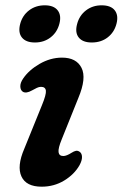

<svg xmlns="http://www.w3.org/2000/svg" viewBox="-20 -691 462 723"><path d="M218.5 -103.5Q230.5 -103.5 250 -116Q258.5 -121.5 265.8 -123Q273 -124.5 280.5 -119Q288.5 -113 288.8 -99.8Q289 -86.5 279.5 -69Q260 -34.5 221.8 -11.2Q183.5 12 137 12Q78.5 12 60.8 -26.5Q43 -65 71.5 -131L138 -295Q154.5 -335 152.8 -349.5Q151 -364 134.5 -364Q127 -364 119 -360.2Q111 -356.5 100.5 -350.5Q78.5 -338 66 -345.5Q57 -351.5 56.5 -365.2Q56 -379 67 -395Q88.5 -427 129.2 -450.5Q170 -474 213.5 -474Q267.5 -474 287 -435.5Q306.5 -397 275 -322L212.5 -166.5Q198.5 -132.5 200.5 -118Q202.5 -103.5 218.5 -103.5ZM111.5 -531Q77.5 -531 62.5 -549.8Q47.5 -568.5 56 -601Q64.5 -633 89.5 -652Q114.5 -671 148.5 -671Q182.5 -671 197.2 -652Q212 -633 203.5 -601Q195 -569 170.2 -550Q145.5 -531 111.5 -531ZM325.5 -531Q291.5 -531 276.5 -549.8Q261.5 -568.5 270.5 -601Q279 -633 304 -652Q329 -671 362.5 -671Q397.5 -671 412.2 -652Q427 -633 418.5 -601Q410 -569 385.2 -550Q360.5 -531 325.5 -531Z"/></svg>

Font: Fraunces 9pt S100 SemiBold
Style: Italic
Weight: 600
Italic angle: -16°
Version: Version 1.000; ttfautohint (v1.8.3)